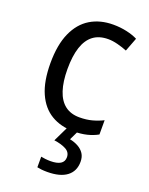

<svg xmlns="http://www.w3.org/2000/svg" viewBox="-147 -622 725 937"><g transform="rotate(20 215.5 -153.0)"><path d="M271 10Q204 10 154.5 -19.5Q105 -49 78 -110Q51 -171 51 -265Q51 -360 79 -422.5Q107 -485 157.5 -515.5Q208 -546 276 -546Q313 -546 346.5 -538.5Q380 -531 403 -519L376 -448Q354 -457 327 -464Q300 -471 277 -471Q230 -471 199.5 -448Q169 -425 154 -379.5Q139 -334 139 -266Q139 -201 154 -155.5Q169 -110 199 -87Q229 -64 274 -64Q310 -64 339.5 -72Q369 -80 395 -93V-19Q370 -5 339.5 2.5Q309 10 271 10ZM354 138Q354 187 319 213.5Q284 240 217 240Q201 240 187 238.5Q173 237 165 235V180Q174 182 187.5 183.5Q201 185 214 185Q248 185 266 174Q284 163 284 140Q284 114 260 101Q236 88 198 83L238 0H293L268 52Q293 57 312.5 68Q332 79 343 96Q354 113 354 138Z"/></g></svg>

Font: Noto Sans Khmer SemiCondensed
Style: Regular
Weight: 400
Width: 4
Designer: Danh Hong and the Monotype Design Team
Foundry: Monotype Imaging Inc.
Version: Version 2.004